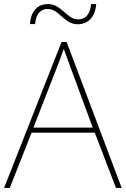

<svg xmlns="http://www.w3.org/2000/svg" viewBox="-20 -1015 617 942"><path d="M127 -897H152C158 -957 187 -971 214 -971C272 -971 293 -896 361 -896C411 -896 447 -930 452 -995H427C421 -934 391 -920 362 -920C308 -920 282 -995 216 -995C165 -995 132 -963 127 -897ZM549 -93H577L307 -809H282L0 -93H28L135 -364H445ZM325 -687 435 -389H144L260 -686C270 -713 283 -745 293 -775C306 -738 317 -710 325 -687Z"/></svg>

Font: Noto Sans Kannada UI Thin
Style: Regular
Weight: 100
Designer: Jelle Bosma - Monotype Design Team
Foundry: Monotype Imaging Inc.
Version: Version 2.005